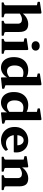

<svg xmlns="http://www.w3.org/2000/svg" viewBox="1412 -2214 815 3678"><g transform="rotate(90 1819.0 -375.5)"><path d="M81.8 0V-566.1H240.7V0ZM434.3 -310.9Q434.3 -348.8 412.8 -369Q391.3 -389.2 350.6 -389.2Q322 -389.2 290.9 -376.3Q259.8 -363.4 229.9 -340L214.9 -365.8Q236.9 -407.7 272.4 -440.2Q307.8 -472.6 351.7 -491Q395.6 -509.4 440.4 -509.4Q520.9 -509.4 557 -467.2Q593.1 -425 593.1 -333.5V0H434.3ZM35.9 0Q26.3 0 26.3 -10V-28.8Q26.3 -38.8 35.7 -41.6L57.1 -47.6Q74.7 -54.7 78.2 -59.6Q81.8 -64.5 81.8 -81.4V-180H240.7V-83.3Q240.7 -65.1 244.2 -60.2Q247.7 -55.3 264 -50.4L303.7 -40.6Q312.7 -37.8 312.7 -28.4V-9.6Q312.7 0 302.7 0ZM81.8 -565.1V-715.8L101 -671.1L24.4 -688Q14.8 -690.2 14.8 -700.2V-722.8Q14.8 -732.9 24.8 -733.3L210.6 -761.6Q226.9 -764.1 233.8 -760.1Q240.7 -756 240.7 -741.8V-565.1ZM388.4 0Q378.8 0 378.8 -10V-28.8Q378.8 -38.8 388.2 -41.6L409.6 -47.6Q427.1 -54.7 430.7 -59.6Q434.3 -64.5 434.3 -81.4V-180H593.1V-83.3Q593.1 -65.1 596.6 -60.2Q600.1 -55.3 616.5 -50.4L656.2 -40.6Q665.2 -37.8 665.2 -28.4V-9.6Q665.2 0 655.2 0Z M780.1 0V-311.7H939V0ZM734.2 0Q724.6 0 724.6 -10V-28.8Q724.6 -38.8 734 -41.6L755.4 -47.6Q773 -54.7 776.6 -59.6Q780.1 -64.5 780.1 -81.4V-180H939V-83.3Q939 -65.1 942.5 -60.2Q946 -55.3 962.3 -50.4L1002 -40.6Q1011 -37.8 1011 -28.4V-9.6Q1011 0 1001 0ZM780.1 -311.7V-462.4L799.3 -417.8L722.7 -434.7Q713.1 -436.9 713.1 -446.9V-469.4Q713.1 -479.6 723.1 -480L908.9 -508.2Q925.2 -510.8 932.1 -506.7Q939 -502.6 939 -488.4V-311.7ZM860.6 -573.9Q820.3 -573.9 795.6 -595.2Q770.8 -616.5 770.8 -651.6Q770.8 -686.8 795.6 -707.7Q820.3 -728.7 860.6 -728.7Q900.6 -728.7 925.2 -707.7Q949.7 -686.8 949.7 -651.6Q949.7 -616.5 925.2 -595.2Q900.6 -573.9 860.6 -573.9Z M1454.5 -162V-591.1H1613.3V-162ZM1480.5 -386.2Q1463.4 -401.2 1437.3 -409.2Q1411.2 -417.1 1372.5 -417.1Q1307 -417.1 1270.6 -372.8Q1234.2 -328.4 1234.2 -247.9Q1234.2 -178.9 1264.1 -140.7Q1294 -102.5 1347.2 -102.5Q1377 -102.5 1407.1 -116.3Q1437.1 -130.1 1464.4 -156L1475.6 -130.1Q1448.8 -65.2 1394.7 -26.2Q1340.7 12.7 1277.6 12.7Q1216 12.7 1170.2 -17.6Q1124.3 -47.9 1099.4 -103.2Q1074.5 -158.5 1074.5 -233.9Q1074.5 -319.2 1105.4 -381.1Q1136.2 -443 1193.2 -476.4Q1250.2 -509.8 1328 -509.8Q1388 -509.8 1432.9 -488.9Q1477.8 -468.1 1518.4 -422ZM1454.5 -565.1V-715.8L1473.7 -671.1L1397.1 -688Q1387.5 -690.2 1387.5 -700.2V-722.8Q1387.5 -732.9 1397.5 -733.3L1583.2 -761.6Q1599.6 -764.1 1606.5 -760.1Q1613.3 -756 1613.3 -741.8V-565.1ZM1613.3 -162V-43.8L1594.3 -78.9L1672.1 -51.9Q1681.1 -48.3 1681.1 -38.7V-18.5Q1681.1 -9.5 1671.1 -7.9L1485.8 11.5Q1473.6 13.1 1468.2 9.6Q1462.8 6.1 1462.8 -3.1V-122.3L1454.5 -136V-162Z M2123.5 -162V-591.1H2282.3V-162ZM2149.5 -386.2Q2132.4 -401.2 2106.3 -409.2Q2080.2 -417.1 2041.5 -417.1Q1976 -417.1 1939.6 -372.8Q1903.2 -328.4 1903.2 -247.9Q1903.2 -178.9 1933.1 -140.7Q1963 -102.5 2016.2 -102.5Q2046 -102.5 2076.1 -116.3Q2106.1 -130.1 2133.4 -156L2144.6 -130.1Q2117.8 -65.2 2063.7 -26.2Q2009.7 12.7 1946.6 12.7Q1885 12.7 1839.2 -17.6Q1793.3 -47.9 1768.4 -103.2Q1743.5 -158.5 1743.5 -233.9Q1743.5 -319.2 1774.4 -381.1Q1805.2 -443 1862.2 -476.4Q1919.2 -509.8 1997 -509.8Q2057 -509.8 2101.9 -488.9Q2146.8 -468.1 2187.4 -422ZM2123.5 -565.1V-715.8L2142.7 -671.1L2066.1 -688Q2056.5 -690.2 2056.5 -700.2V-722.8Q2056.5 -732.9 2066.5 -733.3L2252.2 -761.6Q2268.6 -764.1 2275.5 -760.1Q2282.3 -756 2282.3 -741.8V-565.1ZM2282.3 -162V-43.8L2263.3 -78.9L2341.1 -51.9Q2350.1 -48.3 2350.1 -38.7V-18.5Q2350.1 -9.5 2340.1 -7.9L2154.8 11.5Q2142.6 13.1 2137.2 9.6Q2131.8 6.1 2131.8 -3.1V-122.3L2123.5 -136V-162Z M2670.8 12.7Q2601.7 12.7 2542.7 -17.5Q2483.7 -47.7 2448.1 -106.4Q2412.5 -165.1 2412.5 -250.2Q2412.5 -335.1 2449 -392.7Q2485.6 -450.2 2545.5 -479.8Q2605.5 -509.4 2675 -509.4Q2739.2 -509.4 2790.1 -481.4Q2841 -453.4 2870.8 -402.4Q2900.6 -351.3 2900.6 -282.2Q2900.6 -273.5 2900.3 -263.4Q2900 -253.3 2899 -241.8Q2896.6 -232.2 2887.6 -232.2H2555.4V-301.1H2790.3L2763.8 -285.6Q2763.8 -290.6 2763.8 -294.2Q2763.8 -297.8 2763.8 -301.8Q2763.8 -335.8 2751.5 -362.8Q2739.2 -389.8 2717.9 -405.7Q2696.6 -421.6 2669.7 -421.6Q2620.7 -421.6 2594.2 -380.3Q2567.7 -339 2567.7 -259.9Q2567.7 -209.9 2586.7 -169.8Q2605.8 -129.6 2640.6 -106.3Q2675.3 -83.1 2721.6 -83.1Q2787.9 -83.1 2839.4 -118.3Q2848.2 -123.7 2852 -115.1L2866.9 -87.4Q2870.7 -79.9 2865.3 -70.9Q2830.8 -31.6 2779.7 -9.4Q2728.7 12.7 2670.8 12.7Z M3391.6 -310.9Q3391.6 -348.8 3369.8 -369Q3348.1 -389.2 3307.3 -389.2Q3278.9 -389.2 3247.6 -376.1Q3216.2 -363 3186.2 -340L3171.3 -365.8Q3193.7 -408.1 3228.6 -440.4Q3263.6 -472.6 3307 -491Q3350.5 -509.4 3397.2 -509.4Q3478.2 -509.4 3514.3 -466.9Q3550.4 -424.4 3550.4 -333.5V0H3391.6ZM3038.1 0V-311.3H3197V0ZM2992.2 0Q2982.6 0 2982.6 -10V-28.8Q2982.6 -38.8 2992 -41.6L3013.4 -47.6Q3031 -54.7 3034.6 -59.6Q3038.1 -64.5 3038.1 -81.4V-180H3197V-83.3Q3197 -65.1 3200.5 -60.2Q3204 -55.3 3220.3 -50.4L3260 -40.6Q3269 -37.8 3269 -28.4V-9.6Q3269 0 3259 0ZM3345.7 0Q3336.1 0 3336.1 -10V-28.8Q3336.1 -38.8 3345.5 -41.6L3366.9 -47.6Q3384.4 -54.7 3388 -59.6Q3391.6 -64.5 3391.6 -81.4V-180H3550.4V-83.3Q3550.4 -65.1 3553.9 -60.2Q3557.4 -55.3 3573.8 -50.4L3613.5 -40.6Q3622.5 -37.8 3622.5 -28.4V-9.6Q3622.5 0 3612.5 0ZM3038.1 -311.3V-462L3057.3 -417.3L2980.7 -434.3Q2971.1 -436.4 2971.1 -446.4V-469Q2971.1 -478.2 2981.1 -480.6L3157.3 -507.8Q3173.7 -510.4 3180.6 -506.3Q3187.4 -502.2 3187.4 -488V-376.7L3197 -360.9V-311.3Z"/></g></svg>

Font: Hahmlet
Style: Regular
Weight: 400
Designer: Minjoo Ham & Mark Frömberg
Foundry: hypertype
Version: Version 1.002